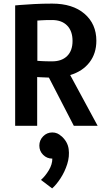

<svg xmlns="http://www.w3.org/2000/svg" viewBox="-20 -697 593 1064"><path d="M64 -667Q64 -667 93 -669.5Q122 -672 169 -674.5Q216 -677 269 -677Q383 -677 448.5 -620.5Q514 -564 514 -471Q514 -401 476 -351.5Q438 -302 369 -281L521 0H389L251 -267Q221 -268 203.5 -269Q186 -270 186 -270V0H64ZM269 -586Q231 -586 209 -584.5Q187 -583 187 -583V-360Q187 -360 209 -358.5Q231 -357 269 -357Q322 -357 352 -386.5Q382 -416 382 -470Q382 -525 352 -555.5Q322 -586 269 -586ZM270 182Q240 182 219 161Q198 140 198 110Q198 80 219 58.5Q240 37 270 37Q299 37 320 58V57Q355 88 360.5 129Q366 170 352.5 212.5Q339 255 315.5 291Q292 327 269 347L207 300Q231 279 250.5 246.5Q270 214 270 182Z"/></svg>

Font: Epunda Sans SemiBold
Style: Regular
Weight: 600
Designer: Simon Atzbach
Foundry: typofactur
Version: Version 2.204; ttfautohint (v1.8.4.7-5d5b)